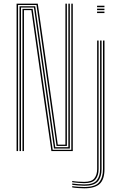

<svg xmlns="http://www.w3.org/2000/svg" viewBox="-20 -820 649 1042"><path d="M70 0V-800H185L231.2 -476.8L293.5 -35H335V-479.8V-800H343V-479.8V-28H286.8L178 -793H78V0ZM86 0V-340.8V-786H171L279.8 -21H351V-479.8V-800H359V-479.8V-14H273L164.2 -779H94V-340.8V0ZM102 0V-340.8V-772H157.2L266 -7H367V-800H375V0H259L209.8 -344L150.2 -765H110V-340.8V0ZM506.8 -781V-789H546.8V-781ZM506.8 -749V-757H546.8V-749ZM506.8 -765V-773H546.8V-765ZM437 202Q425.2 202 403.8 200.6Q382.2 199.2 372 197V190Q383 192.2 404.6 193.6Q426.2 195 437 195Q496 195 517.5 169.6Q539 144.2 539 98V-600H547V98Q547 153.8 521 177.9Q495 202 437 202ZM437 188Q424.2 188 403.1 186.4Q382 184.8 372 183V176Q383.2 177.8 403.9 179.4Q424.5 181 437 181Q488.2 181 505.8 157.9Q523.2 134.8 523.2 97.8V-600H531.2V97.8Q531.2 140.2 511.2 164.1Q491.2 188 437 188ZM437 174Q424.2 174 403.6 172.4Q383 170.8 372 169V162Q383.8 164.5 404.8 165.8Q425.8 167 437 167Q477.2 167 492.2 147.8Q507.2 128.5 507.2 97.5V-600H515.2V97.5Q515.2 132.5 498.5 153.2Q481.8 174 437 174Z"/></svg>

Font: Big Shoulders Inline Text Thin
Style: Regular
Weight: 100
Designer: Patric King
Foundry: XO Type Co
Version: Version 2.002